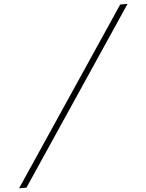

<svg xmlns="http://www.w3.org/2000/svg" viewBox="-180 -842 833 1092"><g transform="rotate(-5 237.0 -295.5)"><path d="M548 -791H590L-74 200H-116Z"/></g></svg>

Font: Nyght Serif Italic
Style: Regular
Weight: 400
Italic angle: -16°
Designer: Maksym Kobuzan
Version: Version 0.410